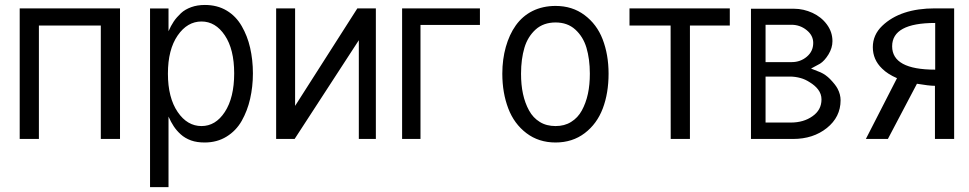

<svg xmlns="http://www.w3.org/2000/svg" viewBox="-20 -558 3890 771"><path d="M59.1 -524.4V0H136.2V-455.6H384.8V0H461.9V-524.4Z M656.7 -523.9H582.5V193.4H656.7V-89.8C663.1 -75.2 670.4 -62 677.7 -50.8C685.1 -39.6 694.3 -28.8 705.6 -18.6C716.8 -8.3 731 0 747.1 5.9C763.2 11.7 781.7 14.2 801.8 14.2C835 14.2 864.3 6.3 889.6 -9.3C915 -24.9 935.5 -45.9 950.7 -72.8C965.8 -99.6 977.1 -128.9 984.4 -161.1C991.7 -193.4 995.6 -227.1 995.6 -263.2C995.6 -299.8 991.7 -334 984.4 -366.2C977.1 -398.4 965.8 -426.8 950.7 -453.1C935.5 -479.5 915.5 -500.5 890.1 -515.6C864.7 -530.8 835.4 -538.1 802.7 -538.1C782.7 -538.1 764.2 -535.2 748 -529.3C731.9 -523.4 717.8 -515.6 706.5 -504.9C695.3 -494.1 685.5 -483.4 677.7 -471.7C669.9 -460 663.1 -447.3 656.7 -432.6ZM920.4 -263.2C920.4 -198.2 907.7 -146.5 882.8 -108.4C857.9 -70.3 826.7 -51.8 789.1 -51.8C751.5 -51.8 719.2 -70.3 693.4 -108.4C667.5 -146.5 654.3 -197.8 654.3 -262.2C654.3 -327.1 667.5 -377.9 693.4 -415.5C719.2 -453.1 751.5 -471.7 789.1 -471.7C826.7 -471.7 857.9 -453.1 882.8 -416C907.7 -378.9 920.4 -328.1 920.4 -263.2Z M1088.9 -524.4V0H1163.1L1420.9 -396.5V0H1489.3V-524.4H1415L1165 -132.8V-524.4Z M1907.2 -458V-524.4H1594.7V0H1668.5V-458Z M1997.1 -262.2C1997.1 -210 2005.4 -163.6 2021 -122.6C2036.6 -81.5 2061 -48.3 2093.8 -23.4C2126.5 1.5 2165.5 14.2 2210.9 14.2C2256.3 14.2 2295.4 1.5 2328.1 -23.4C2360.8 -48.3 2384.8 -81.1 2400.4 -122.1C2416 -163.1 2423.8 -210 2423.8 -262.2C2423.8 -314 2415.5 -359.9 2399.9 -400.4C2384.3 -440.9 2359.9 -473.1 2327.1 -497.6C2294.4 -522 2255.9 -534.2 2210.9 -534.2C2176.8 -534.2 2145.5 -527.3 2118.2 -513.7C2090.8 -500 2068.8 -480.5 2051.3 -456.1C2033.7 -431.6 2020.5 -402.3 2011.2 -369.6C2002 -336.9 1997.1 -300.8 1997.1 -262.2ZM2072.3 -262.2C2072.3 -301.8 2077.1 -336.4 2085.9 -366.2C2094.7 -396 2109.9 -420.4 2130.9 -439.5C2151.9 -458.5 2179.2 -467.8 2210.9 -467.8C2242.7 -467.8 2269 -458.5 2290 -439.5C2311 -420.4 2326.2 -396 2335 -366.2C2343.8 -336.4 2348.6 -301.8 2348.6 -262.2C2348.6 -232.9 2346.2 -206.1 2340.8 -181.2C2335.4 -156.2 2327.1 -133.8 2316.4 -114.3C2305.7 -94.7 2291.5 -79.6 2273.4 -68.4C2255.4 -57.1 2234.9 -51.8 2210.9 -51.8C2187 -51.8 2165.5 -57.1 2147.5 -68.4C2129.4 -79.6 2115.2 -94.7 2104.5 -114.3C2093.8 -133.8 2085.4 -156.2 2080.1 -181.2C2074.7 -206.1 2072.3 -232.9 2072.3 -262.2Z M2507.8 -524.4V-455.6H2672.9L2673.3 0H2750.5V-455.6H2910.6V-524.4Z M2995.6 0H3164.6C3218.3 0 3263.7 -14.6 3300.3 -43.9C3336.9 -73.2 3355.5 -110.4 3355.5 -155.3C3355.5 -170.9 3351.6 -186.5 3343.3 -202.1C3337.9 -212.4 3328.1 -225.1 3313 -240.7C3301.8 -252 3289.1 -261.2 3274.9 -267.6L3236.8 -282.7L3272.9 -302.2C3284.7 -309.6 3296.4 -322.3 3307.1 -339.8C3317.4 -356.9 3322.8 -374.5 3322.8 -392.6C3322.8 -417.5 3315.4 -439.5 3300.3 -460C3285.2 -480.5 3265.6 -495.6 3242.7 -506.3C3218.8 -517.1 3194.3 -522.9 3168.5 -522.9H2995.6ZM3054.2 -308.6V-458.5H3156.7H3158.7C3181.2 -458.5 3201.7 -451.2 3219.2 -437C3236.8 -422.9 3245.6 -405.8 3245.6 -385.7C3245.6 -363.3 3237.3 -345.2 3220.2 -330.6C3203.1 -315.9 3182.6 -308.6 3159.7 -308.6ZM3054.2 -250.5H3152.8C3166.5 -250.5 3180.7 -248.5 3194.8 -244.6C3207.5 -241.2 3219.7 -235.4 3231.9 -227.5C3246.1 -218.8 3257.3 -209 3265.1 -198.7C3274.4 -186.5 3278.8 -173.3 3278.8 -158.7C3278.8 -130.4 3266.6 -107.9 3242.7 -91.3C3218.8 -74.2 3189.5 -65.9 3155.8 -65.9H3054.2Z M3735.4 -278.3C3620.1 -278.3 3562.5 -309.6 3562.5 -372.1C3562.5 -434.6 3620.1 -465.8 3735.4 -465.8ZM3734.4 -213.4V0H3811.5V-524.4H3734.4C3642.1 -524.4 3571.3 -501 3522.5 -454.1C3497.6 -430.2 3484.9 -401.4 3484.9 -368.7C3484.9 -335.4 3497.1 -306.6 3522 -282.7C3537.1 -267.6 3557.1 -254.9 3582 -244.1L3457 0H3545.4L3662.1 -221.7C3693.8 -216.3 3718.3 -213.4 3734.4 -213.4Z"/></svg>

Font: Tuffy
Style: Regular
Weight: 500
Designer: Thatcher Ulrich, Karoly Barta and Michael Everson
Version: Version 001.270